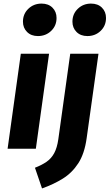

<svg xmlns="http://www.w3.org/2000/svg" viewBox="-20 -832 613 1074"><path d="M96.5 -531.6H254.5L180.5 0H22.5ZM192.1 -630.3Q154.1 -630.3 131.3 -653.3Q108.4 -676.3 108.4 -710.7Q108.4 -754 138.5 -782.9Q168.6 -811.9 212.6 -811.9Q250.6 -811.9 273.4 -789.2Q296.3 -766.5 296.3 -731.5Q296.3 -688.1 266.2 -659.2Q236.1 -630.3 192.1 -630.3ZM215.1 222.1 175.5 106.3Q213.4 91.6 240.3 73.1Q267.1 54.6 283.3 24.5Q299.5 -5.5 306.2 -53.1L372.9 -531.6H530.9L464.8 -59.6Q452.9 27.4 418 81.2Q383.1 135 331.5 167Q280 199.1 215.1 222.1ZM468.9 -630.3Q430.8 -630.3 408 -653.3Q385.2 -676.3 385.2 -710.7Q385.2 -754 415.3 -782.9Q445.3 -811.9 489.3 -811.9Q527.4 -811.9 550.2 -789.2Q573 -766.5 573 -731.5Q573 -688.1 542.9 -659.2Q512.9 -630.3 468.9 -630.3Z"/></svg>

Font: Fira Sans Variable
Style: Italic
Weight: 397
Italic angle: -8°
Designer: Carrois Corporate & Edenspiekermann AG
Foundry: Carrois Corporate GbR & Edenspiekermann AG
Version: Version 4.202